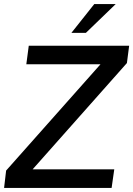

<svg xmlns="http://www.w3.org/2000/svg" viewBox="-24 -921 653 941"><path d="M-4 0 6 -85 496 -637 507 -606H105L117 -697H609L598 -612L119 -72L107 -91H536L523 0ZM326 -760 438 -901H543L397 -760Z"/></svg>

Font: Hanken Grotesk Medium
Style: Italic
Weight: 500
Italic angle: -8°
Designer: Alfredo Marco Pradil
Foundry: Hanken Design Co.
Version: Version 3.013